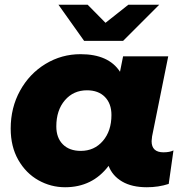

<svg xmlns="http://www.w3.org/2000/svg" viewBox="-20 -779 791 808"><path d="M710 -146 690 -5Q647 9 598 9Q535 9 494 -15Q453 -39 437 -81Q369 9 254 9Q194 9 141.5 -20.5Q89 -50 57 -106Q25 -162 25 -238Q25 -326 64.5 -397.5Q104 -469 171.5 -510Q239 -551 319 -551Q437 -551 485 -477L498 -542H688L620 -205Q618 -191 618 -185Q618 -138 668 -138Q694 -138 710 -146ZM449 -295Q449 -343 421.5 -371Q394 -399 346 -399Q289 -399 253 -357Q217 -315 217 -247Q217 -199 244.5 -171.5Q272 -144 320 -144Q377 -144 413 -186Q449 -228 449 -295ZM650 -759 498 -607H334L226 -759H349L424 -683L520 -759Z"/></svg>

Font: Montserrat Alternates ExtraBold
Style: Italic
Weight: 800
Italic angle: -11.3°
Designer: Julieta Ulanovsky
Foundry: Julieta Ulanovsky
Version: Version 7.200